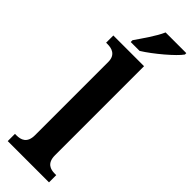

<svg xmlns="http://www.w3.org/2000/svg" viewBox="-317 -968 977 977"><g transform="rotate(45 171.0 -479.5)"><path d="M102 -812V-799H166C226 -836 318 -914 342 -949V-959H193C174 -914 130 -853 102 -812ZM16 0H313V-52H302C272 -52 237 -62 237 -119V-760H16V-708H27C53 -708 93 -700 93 -647V-119C93 -62 58 -52 27 -52H16Z"/></g></svg>

Font: Noto Serif Tamil SemiCondensed
Style: Bold
Weight: 700
Width: 4
Designer: Indian Type Foundry, Tom Grace, and the Monotype Design Team
Foundry: Monotype Imaging Inc.
Version: Version 2.004